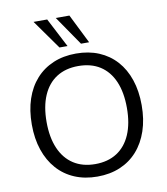

<svg xmlns="http://www.w3.org/2000/svg" viewBox="-99 -1020 966 1111"><g transform="rotate(-10 383.5 -464.0)"><path d="M383.5 8.9Q309.6 8.9 250.1 -16.3Q190.5 -41.5 148.4 -89Q106.2 -136.5 83.6 -203.2Q60.9 -269.9 60.9 -353Q60.9 -436.5 83.3 -503Q105.7 -569.5 147.8 -616.5Q189.9 -663.5 249.5 -688.7Q309.1 -713.9 383.5 -713.9Q457.8 -713.9 517.4 -689Q577 -664 619.4 -617Q661.7 -570 684.1 -503.5Q706.6 -437 706.6 -354Q706.6 -270.5 683.9 -203.5Q661.2 -136.5 619.1 -89Q577 -41.5 517.4 -16.3Q457.8 8.9 383.5 8.9ZM383.5 -64.5Q458.5 -64.5 511.2 -98.5Q563.8 -132.4 591.8 -197.1Q619.7 -261.8 619.7 -353Q619.7 -444.7 592 -508.9Q564.3 -573 511.7 -606.8Q459.1 -640.5 383.5 -640.5Q309.4 -640.5 256.5 -606.8Q203.6 -573 175.7 -508.6Q147.7 -444.1 147.7 -353Q147.7 -262.3 175.7 -197.6Q203.6 -133 256.5 -98.7Q309.4 -64.5 383.5 -64.5ZM422.6 -765 304.5 -936.9H384.7L470.3 -765ZM296.2 -765 174 -936.9H254.2L343.4 -765Z"/></g></svg>

Font: Nunito Sans 12pt ExtraLight
Style: Regular
Weight: 200
Designer: Vernon Adams
Foundry: Vernon Adams
Version: Version 3.101;gftools[0.9.27]